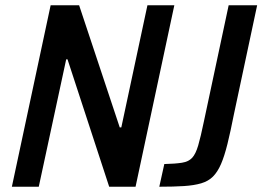

<svg xmlns="http://www.w3.org/2000/svg" viewBox="-20 -708 995 728"><path d="M25 0 172 -688H280L434 -225H440L539 -688H641L494 0H394L236 -483H231L127 0ZM584 0 603 -86Q645 -87 670 -91Q695 -95 708.5 -109.5Q722 -124 731.5 -156.5Q741 -189 753 -247L847 -688H955L867 -275Q854 -209 842.5 -162.5Q831 -116 818 -86Q805 -56 787.5 -38.5Q770 -21 743 -13Q716 -5 677.5 -2.5Q639 0 584 0Z"/></svg>

Font: Saira SemiCondensed Medium
Style: Italic
Weight: 500
Width: 4
Italic angle: -12°
Designer: Hector Gatti with collaboration of the Omnibus-Type team
Foundry: Omnibus-Type
Version: Version 1.101